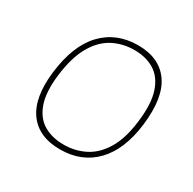

<svg xmlns="http://www.w3.org/2000/svg" viewBox="-122 -636 777 772"><g transform="rotate(30 267.0 -250.0)"><path d="M67 -245Q83 -377 146.5 -443.5Q210 -510 310 -510Q409 -510 456 -443.5Q503 -377 487 -245Q472 -121 409 -55.5Q346 10 246 10Q146 10 99 -55.5Q52 -121 67 -245ZM249 -14Q302 -14 347 -37Q392 -60 422.5 -111Q453 -162 463 -245Q474 -333 456 -386Q438 -439 399 -462.5Q360 -486 307 -486Q253 -486 208 -462.5Q163 -439 132.5 -386Q102 -333 91 -245Q81 -162 99 -111Q117 -60 156 -37Q195 -14 249 -14Z"/></g></svg>

Font: Haskoy Thin
Style: Italic
Weight: 100
Designer: Ertekin Erdin
Foundry: Ertekin Erdin
Version: Version 2.000; ttfautohint (v1.8.4.7-5d5b)